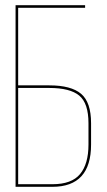

<svg xmlns="http://www.w3.org/2000/svg" viewBox="-20 -720 411 740"><path d="M50 -391H170Q254 -391 292.5 -358.5Q331 -326 331 -245V-163Q331 0 182 0H40V-700H308V-690H50ZM50 -10H182Q256 -10 288.5 -49Q321 -88 321 -163V-245Q321 -322 285.5 -351.5Q250 -381 170 -381H50Z"/></svg>

Font: Bebas Neue Thin
Style: Regular
Weight: 200
Designer: Ryoichi Tsunekawa
Foundry: Ryoichi Tsunekawa
Version: Version 1.003;PS 001.003;hotconv 1.0.70;makeotf.lib2.5.58329